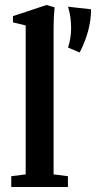

<svg xmlns="http://www.w3.org/2000/svg" viewBox="-20 -746 383 766"><path d="M24.9 0V-43L82.5 -50.3V-644.5L31.7 -656.7V-681.6L165.5 -726.1L197.8 -716.8Q193.8 -679.2 193.8 -634.8V-50.3L251 -43V0ZM251.5 -556.2Q263.7 -594.2 263.7 -634.3Q263.7 -679.7 251.5 -719.2L343.3 -709Q343.3 -625 297.9 -536.6Z"/></svg>

Font: Elstob 6pt SemiBold
Style: Regular
Weight: 600
Designer: Peter S. Baker
Version: Version 1.015